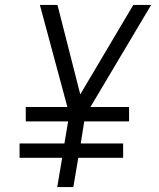

<svg xmlns="http://www.w3.org/2000/svg" viewBox="-20 -755 640 775"><path d="M211 0 231 -118H59V-176H240L255 -265H84V-323H252L141 -735H212L304 -374L518 -735H590L345 -323H501V-265H320L306 -176H477V-118H296L276 0Z"/></svg>

Font: Iosevka SS04 Light Extended
Style: Italic
Weight: 300
Width: 7
Italic angle: -9°
Monospace: yes
Designer: Belleve Invis
Foundry: Belleve Invis
Version: Version 19.0.0; ttfautohint (v1.8.4)